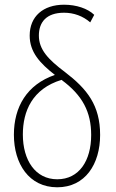

<svg xmlns="http://www.w3.org/2000/svg" viewBox="-20 -785 494 815"><path d="M223 10C342 10 405 -89 405 -212C405 -338 350 -407 256 -479C184 -533 145 -575 145 -634C145 -690 176 -731 252 -731C293 -731 332 -717 363 -690L380 -722C352 -749 304 -765 252 -765C163 -765 106 -715 106 -634C106 -564 149 -517 213 -467C94 -426 39 -331 39 -213C39 -90 103 10 223 10ZM223 -24C130 -24 77 -105 77 -214C77 -313 117 -408 241 -446C331 -380 367 -309 367 -212C367 -103 316 -24 223 -24Z"/></svg>

Font: Noto Sans Condensed ExtraLight
Style: Regular
Weight: 200
Width: 3
Designer: Monotype Design Team
Foundry: Monotype Imaging Inc.
Version: Version 2.013